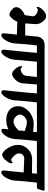

<svg xmlns="http://www.w3.org/2000/svg" viewBox="1062 -1751 712 2876"><g transform="rotate(90 1418.0 -313.0)"><path d="M84 -521Q84 -540 98 -562Q112 -584 134 -604Q156 -624 179 -636.5Q202 -649 220 -649Q242 -649 264.5 -634Q287 -619 305.5 -595Q324 -571 334 -542Q344 -513 341 -484Q339 -449 336 -411Q333 -373 330 -335Q361 -335 394.5 -335Q428 -335 458.5 -334.5Q489 -334 511 -334L527 -506Q532 -562 565.5 -593.5Q599 -625 657 -625H758Q786 -625 779 -603L755 -529Q750 -513 740 -511.5Q730 -510 706 -510H661Q660 -502 654.5 -457.5Q649 -413 642.5 -340.5Q636 -268 630 -174Q628 -144 616.5 -110Q605 -76 587 -46Q569 -16 548 3.5Q527 23 508 23Q488 23 483 9.5Q478 -4 479.5 -24Q481 -44 483 -62Q487 -98 490.5 -135.5Q494 -173 498 -210Q475 -211 439 -212Q403 -213 366.5 -214Q330 -215 304 -216Q298 -196 280 -168.5Q262 -141 239.5 -120Q217 -99 196 -99Q178 -99 152.5 -114Q127 -129 107 -152.5Q87 -176 87 -201Q87 -228 104.5 -253Q122 -278 149.5 -297.5Q177 -317 206 -327Q210 -347 212.5 -366.5Q215 -386 218 -406Q221 -426 224 -444Q226 -463 215 -478Q204 -493 186.5 -503.5Q169 -514 151.5 -519.5Q134 -525 125 -525Q116 -525 105.5 -515Q95 -505 89 -505Q84 -505 84 -521Z M650 -532 674 -606Q678 -620 685.5 -622.5Q693 -625 705 -625H1010Q1038 -625 1031 -603L1008 -529Q1003 -513 992.5 -511.5Q982 -510 959 -510H905Q901 -469 897.5 -435Q894 -401 890.5 -364.5Q887 -328 883 -282.5Q879 -237 875 -174Q873 -145 861.5 -111Q850 -77 832 -46.5Q814 -16 793.5 3.5Q773 23 752 23Q733 23 728 9.5Q723 -4 724.5 -24Q726 -44 728 -62Q730 -79 733.5 -110.5Q737 -142 741.5 -185Q746 -228 751 -280Q756 -332 761.5 -390Q767 -448 772 -510H671Q643 -510 650 -532Z M903 -532 926 -606Q931 -620 938.5 -622.5Q946 -625 958 -625H1609Q1637 -625 1630 -603L1606 -529Q1601 -513 1591 -511.5Q1581 -510 1557 -510H1513Q1509 -469 1505.5 -435Q1502 -401 1498 -364.5Q1494 -328 1490.5 -282.5Q1487 -237 1483 -174Q1481 -145 1469.5 -111Q1458 -77 1440 -46.5Q1422 -16 1401 3.5Q1380 23 1360 23Q1341 23 1335.5 9.5Q1330 -4 1332 -24Q1334 -44 1336 -62Q1338 -79 1341.5 -110.5Q1345 -142 1349.5 -185Q1354 -228 1359 -280Q1364 -332 1369 -390Q1374 -448 1380 -510H1245Q1244 -485 1240.5 -445.5Q1237 -406 1234 -366.5Q1231 -327 1229 -301Q1226 -267 1210.5 -237.5Q1195 -208 1173 -185.5Q1151 -163 1128.5 -150.5Q1106 -138 1091 -138Q1069 -138 1047.5 -153Q1026 -168 1008.5 -190Q991 -212 980.5 -232.5Q970 -253 970 -265Q970 -272 971.5 -280Q973 -288 979 -288Q986 -288 997.5 -277Q1009 -266 1018 -266Q1028 -266 1049.5 -273.5Q1071 -281 1090.5 -298.5Q1110 -316 1114 -345Q1117 -364 1120.5 -394.5Q1124 -425 1127.5 -456.5Q1131 -488 1133 -510H924Q896 -510 903 -532Z M1500 -532 1524 -606Q1529 -620 1536.5 -622.5Q1544 -625 1557 -625H2192Q2220 -625 2213 -603L2189 -529Q2184 -513 2174 -511.5Q2164 -510 2140 -510H2092Q2089 -482 2083.5 -430Q2078 -378 2072.5 -311.5Q2067 -245 2062 -174Q2060 -145 2048.5 -111Q2037 -77 2018.5 -47Q2000 -17 1978 2Q1956 21 1934 21Q1919 21 1913.5 12.5Q1908 4 1910 -18.5Q1912 -41 1917 -83Q1889 -69 1853 -60Q1817 -51 1775 -51Q1717 -51 1670.5 -71.5Q1624 -92 1597.5 -132.5Q1571 -173 1571 -231Q1571 -276 1592.5 -317Q1614 -358 1651 -391Q1688 -424 1737.5 -443Q1787 -462 1842 -462Q1878 -462 1908.5 -458Q1939 -454 1954 -451L1959 -510H1521Q1493 -510 1500 -532ZM1696 -260Q1696 -234 1711.5 -211Q1727 -188 1750.5 -173.5Q1774 -159 1797 -159Q1823 -159 1849.5 -172Q1876 -185 1898 -202.5Q1920 -220 1933 -233L1942 -328Q1910 -339 1873.5 -349.5Q1837 -360 1808 -360Q1782 -360 1756 -344Q1730 -328 1713 -304.5Q1696 -281 1696 -260Z M2085 -532 2108 -606Q2113 -620 2120.5 -622.5Q2128 -625 2140 -625H2814Q2842 -625 2835 -603L2812 -529Q2807 -513 2796.5 -511.5Q2786 -510 2763 -510H2715Q2711 -469 2707.5 -435Q2704 -401 2700 -364.5Q2696 -328 2692.5 -282.5Q2689 -237 2685 -174Q2683 -145 2671.5 -111Q2660 -77 2642 -46.5Q2624 -16 2603 3.5Q2582 23 2562 23Q2543 23 2537.5 9.5Q2532 -4 2534 -24Q2536 -44 2538 -62Q2541 -81 2544.5 -117Q2548 -153 2553 -202.5Q2558 -252 2563 -312Q2531 -313 2489.5 -314.5Q2448 -316 2410.5 -318Q2373 -320 2352 -320Q2324 -320 2301 -300.5Q2278 -281 2278 -241Q2278 -220 2290 -199Q2302 -178 2319.5 -161Q2337 -144 2352.5 -134Q2368 -124 2374 -124Q2383 -124 2397 -135Q2411 -146 2418 -146Q2423 -146 2424.5 -137Q2426 -128 2426 -121Q2426 -109 2413.5 -87.5Q2401 -66 2381.5 -43.5Q2362 -21 2339.5 -5Q2317 11 2297 11Q2279 11 2254.5 -8.5Q2230 -28 2206 -62.5Q2182 -97 2166 -140.5Q2150 -184 2150 -232Q2150 -268 2165 -304.5Q2180 -341 2208.5 -371Q2237 -401 2277.5 -419.5Q2318 -438 2368 -438Q2391 -438 2427.5 -437.5Q2464 -437 2504 -436.5Q2544 -436 2575 -436L2582 -510H2106Q2078 -510 2085 -532Z"/></g></svg>

Font: Alkatra
Style: Bold
Weight: 700
Designer: Suman Bhandary
Version: Version 1.100;gftools[0.9.22]